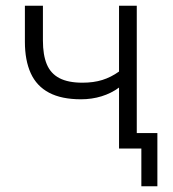

<svg xmlns="http://www.w3.org/2000/svg" viewBox="-20 -519 605 671"><path d="M474 132V0H397V-54H530V132ZM396 0V-213Q369 -193 335 -182.5Q301 -172 263 -172Q195 -172 151.5 -195Q108 -218 87.5 -263Q67 -308 67 -373V-499H130V-377Q130 -327 143.5 -294.5Q157 -262 187.5 -246Q218 -230 268 -230Q307 -230 337.5 -239.5Q368 -249 396 -269V-499H458V0Z"/></svg>

Font: Nunitoga
Style: Light
Weight: 300
Designer: Vernon Adams
Foundry: Vernon Adams
Version: Version 1.0